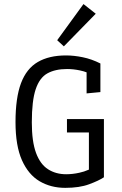

<svg xmlns="http://www.w3.org/2000/svg" viewBox="-20 -905 592 931"><path d="M296.4 5.9Q226.6 5.9 172.1 -26.1Q117.7 -58.1 86.4 -128.2Q55.2 -198.2 55.2 -313Q55.2 -430.7 81.8 -501.5Q108.4 -572.3 163.1 -604.2Q217.8 -636.2 300.3 -636.2Q338.4 -636.2 381.3 -627.4Q424.3 -618.7 466.8 -597.2V-458.5L399.9 -452.1V-554.2Q386.2 -559.6 367.7 -563.5Q335.9 -570.3 305.2 -570.3Q248 -570.3 210 -549.3Q171.9 -528.3 153.1 -472.4Q134.3 -416.5 134.3 -311.5Q134.3 -219.2 154.5 -164.1Q174.8 -108.9 212.6 -84.5Q250.5 -60.1 300.8 -60.1Q332 -60.1 364.7 -67.4Q386.7 -71.8 411.1 -82.5V-262.7H304.7V-327.6H483.9V-45.4Q459 -28.8 412.1 -11.5Q365.2 5.9 296.4 5.9ZM289.6 -680.2 257.3 -710 384.8 -885.3 444.3 -838.4Z"/></svg>

Font: Anaheim Medium
Style: Regular
Weight: 500
Version: Version 2.001